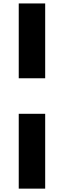

<svg xmlns="http://www.w3.org/2000/svg" viewBox="-20 -952 377 1135"><path d="M90.8 -489.3V-931.6H247.1V-489.3ZM90.8 163.1V-279.3H247.1V163.1Z"/></svg>

Font: Gothic A1 Black
Style: Regular
Weight: 900
Version: Version 2.50